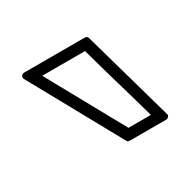

<svg xmlns="http://www.w3.org/2000/svg" viewBox="-65 -630 252 254"><g transform="rotate(-30 61.5 -503.0)"><path d="M-9.3 -569.8Q-10.7 -572.3 -9.3 -574.7Q-7.8 -577.1 -4.9 -577.1H87.4Q91.3 -577.1 92.3 -573.7L131.3 -435.5Q132.3 -433.1 130.6 -431.2Q128.9 -429.2 126.5 -429.2H71.3Q67.9 -429.2 66.9 -431.6ZM78.1 -444.8H112.3Q104 -474.6 95.7 -502.9Q87.4 -531.2 79.1 -561.5H13.7Z"/></g></svg>

Font: Fibel Sued Kontur LRS
Style: Regular
Weight: 400
Designer: Peter Wiegel
Foundry: Peter Wiegel
Version: Version 000.000